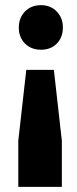

<svg xmlns="http://www.w3.org/2000/svg" viewBox="-20 -568 298 745"><path d="M53 -461Q53 -499 77 -523.5Q101 -548 139 -548Q176 -548 200 -523.5Q224 -499 224 -461Q224 -423 200.5 -399Q177 -375 139 -375Q101 -375 77 -399Q53 -423 53 -461ZM220 157H51V-22L82 -297H189L220 -22Z"/></svg>

Font: Gontserrat
Style: Bold
Weight: 700
Designer: Julieta Ulanovsky
Foundry: Julieta Ulanovsky
Version: Version 6.001